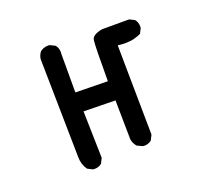

<svg xmlns="http://www.w3.org/2000/svg" viewBox="-84 -521 669 627"><g transform="rotate(-20 250.0 -207.5)"><path d="M144.5 7.8Q160.2 7.8 170.4 -1L179.2 -18.6L175.3 -181.2L285.6 -179.2L287.6 -43.5Q289.6 -29.3 299.8 -17.1L318.4 -8.3Q321.3 -7.8 325.7 -7.8Q330.1 -7.8 336.7 -9.8Q343.3 -11.7 349.1 -16.6L357.9 -34.2L354 -345.7Q370.1 -343.8 376.5 -343.8Q397 -343.8 410.4 -347.2Q423.8 -350.6 435.1 -356L443.8 -373Q444.3 -375.5 444.3 -377.9Q444.3 -393.6 435.5 -403.8L418 -412.6H323.7Q289.1 -406.2 286.6 -388.7Q283.7 -367.7 283.7 -251V-246.6L171.4 -248.5V-381.8L171.9 -387.7Q171.9 -403.3 163.1 -413.6L145.5 -422.4Q143.1 -422.9 140.6 -422.9Q124.5 -422.9 112.3 -413.6Q104 -403.3 102.1 -389.6L107.9 -46.9Q107.9 -21.5 122.1 -1.5L139.6 7.3Q142.1 7.8 144.5 7.8Z"/></g></svg>

Font: Bakudai
Style: Light
Weight: 300
Version: Version 1.48